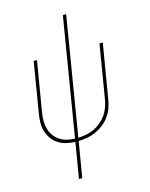

<svg xmlns="http://www.w3.org/2000/svg" viewBox="-137 -821 874 1122"><g transform="rotate(-15 300.0 -260.0)"><path d="M198 215 234 0Q206 -1 179.5 -7.5Q153 -14 131.5 -28Q110 -42 95 -63Q80 -84 72.5 -109.5Q65 -135 65.5 -162.5Q66 -190 71 -218L121 -520H141L90 -215Q86 -190 86 -165.5Q86 -141 92.5 -118Q99 -95 112.5 -76Q126 -57 145.5 -44Q165 -31 188.5 -25.5Q212 -20 237 -19L355 -735H375L257 -19Q281 -20 305.5 -24.5Q330 -29 352.5 -39.5Q375 -50 395 -66.5Q415 -83 429.5 -103.5Q444 -124 452.5 -147.5Q461 -171 465 -194L519 -520H539L484 -191Q480 -165 471 -139.5Q462 -114 445.5 -91Q429 -68 406.5 -50.5Q384 -33 358.5 -21.5Q333 -10 306.5 -5.5Q280 -1 254 0L218 215Z"/></g></svg>

Font: Iosevka Thin Extended Oblique
Style: Regular
Weight: 100
Width: 7
Italic angle: -9°
Monospace: yes
Designer: Belleve Invis
Foundry: Belleve Invis
Version: Version 32.5.0; ttfautohint (v1.8.4)